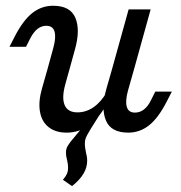

<svg xmlns="http://www.w3.org/2000/svg" viewBox="-20 -446 627 664"><path d="M140.2 -356.8Q123.3 -356.8 109.6 -346Q96 -335.2 84.8 -313.6L70 -284.2H12.8L30.9 -319.6Q59.7 -375.6 91.7 -400.9Q123.7 -426.1 163.6 -426.1Q223.1 -426.1 240.6 -384.5Q258.2 -342.9 239.4 -275.7L220.4 -206.7H144.2L164.7 -281.5Q174.3 -316.8 168.6 -336.8Q162.8 -356.8 140.2 -356.8ZM247.8 -57.4Q277.9 -57.4 303.9 -75.5Q329.9 -93.6 349.6 -128.2L351.4 -90.7Q324.1 -38.7 288.9 -13Q253.7 12.7 210.2 12.7Q172.3 12.7 148.2 -6.3Q124.2 -25.3 118.2 -59.8Q112.2 -94.2 125.1 -139.6L144.2 -206.7H220.4L206.2 -155.8Q192.8 -108.1 203.5 -82.8Q214.2 -57.4 247.8 -57.4ZM424.8 -413.4H501L443.6 -206.7H367.4ZM446.9 -56.6Q463.8 -56.6 477.8 -67.4Q491.8 -78.2 502.3 -99.8L517 -129.2H574.3L556.1 -93.8Q527.3 -37.8 495.4 -12.5Q463.4 12.7 423.5 12.7Q364 12.7 346.5 -28.9Q328.9 -70.5 347.6 -137.7L367.4 -206.7H443.6L422.4 -131.9Q412.8 -96.6 418.5 -76.6Q424.2 -56.6 446.9 -56.6ZM215.4 134.7Q215.4 126.6 214.2 119Q213 111.3 211.4 104.8Q209.7 99.2 208.9 93.5Q208.1 87.9 208.1 81.5Q208.1 68.5 214.6 57.7Q221 46.8 238 27.4Q246 17.7 255.7 6Q265.4 -5.6 275.1 -19.4Q286.4 -36.3 297.6 -53.2Q301.7 -59.7 305.7 -66.1L330.7 -58.9Q307.3 -22.6 293.6 0Q279.9 22.6 276.7 31Q273.4 39.5 273.4 50Q273.4 58.1 274.7 66.5Q275.9 75 277.5 82.3Q279.1 88.7 280.3 95.6Q281.5 102.4 281.5 109.7Q281.5 133.1 268.6 154.8Q255.7 176.6 229.1 197.6L197.6 175.8Q207.3 164.5 211.4 155.2Q215.4 146 215.4 134.7Z"/></svg>

Font: Playfair Micro SmCond SmLight
Style: Italic
Weight: 360
Width: 4
Italic angle: -15.6°
Designer: Claus Eggers Sørensen
Foundry: Claus Eggers Sørensen
Version: Version 2.203;Glyphs 3.3 (3326)